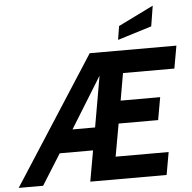

<svg xmlns="http://www.w3.org/2000/svg" viewBox="-116 -989 1048 1050"><g transform="rotate(-5 407.5 -464.5)"><path d="M395 -700H871L849 -576H567L541 -427H758L736 -303H519L487 -124H778L756 0H337L367 -169H184L78 0H-56ZM389 -293 438 -573 265 -293ZM568 -834 761 -929 743 -817 556 -759Z"/></g></svg>

Font: Cabin
Style: Bold Italic
Weight: 700
Italic angle: -7°
Designer: Pablo Impallari
Foundry: Pablo Impallari. http://www.impallari.com Igino Marini. http://www.ikern.com
Version: Version 2.200